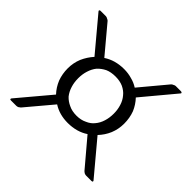

<svg xmlns="http://www.w3.org/2000/svg" viewBox="-129 -604 728 728"><g transform="rotate(45 235.0 -240.0)"><path d="M454.1 -7.8Q456.1 -5.9 456.1 -3.9Q456.1 -2.9 456.1 -2Q454.1 0 450.2 0Q440.4 0 421.9 0Q418 0 413.1 -2Q408.2 -4.9 405.3 -7.8Q375 -43.9 314.5 -115.2Q296.9 -103.5 276.4 -97.7Q254.9 -91.8 231.4 -91.8Q186.5 -91.8 153.3 -113.3Q123 -78.1 64.5 -7.8Q61.5 -4.9 56.6 -2Q51.8 0 47.9 0Q38.1 0 18.6 0Q14.6 0 13.7 -2Q13.7 -2.9 13.7 -3.9Q13.7 -5.9 15.6 -7.8Q51.8 -50.8 124 -136.7Q105.5 -156.2 94.7 -182.6Q85 -209 85 -238.3Q85 -267.6 95.7 -293.9Q107.4 -320.3 126 -340.8Q88.9 -384.8 15.6 -472.7Q12.7 -475.6 13.7 -477.5Q14.6 -480.5 18.6 -480.5Q28.3 -480.5 47.9 -480.5Q51.8 -480.5 56.6 -477.5Q61.5 -475.6 64.5 -472.7Q94.7 -436.5 155.3 -364.3Q172.9 -376 193.4 -381.8Q214.8 -387.7 238.3 -387.7Q260.7 -387.7 280.3 -381.8Q299.8 -377 316.4 -366.2Q345.7 -401.4 405.3 -472.7Q408.2 -475.6 413.1 -477.5Q418 -480.5 421.9 -480.5Q431.6 -480.5 450.2 -480.5Q454.1 -480.5 456.1 -477.5Q457 -475.6 454.1 -472.7Q418 -429.7 345.7 -342.8Q364.3 -323.2 375 -297.9Q384.8 -271.5 384.8 -241.2Q384.8 -211.9 374 -185.5Q363.3 -160.2 343.8 -139.6Q379.9 -95.7 454.1 -7.8ZM235.4 -134.8Q258.8 -134.8 276.4 -143.6Q294.9 -151.4 305.7 -165Q318.4 -179.7 324.2 -199.2Q330.1 -217.8 330.1 -240.2Q330.1 -261.7 324.2 -280.3Q318.4 -299.8 305.7 -314.5Q294.9 -328.1 276.4 -336.9Q258.8 -344.7 235.4 -344.7Q210.9 -344.7 193.4 -336.9Q175.8 -328.1 163.1 -314.5Q151.4 -299.8 145.5 -280.3Q139.6 -261.7 139.6 -240.2Q139.6 -217.8 145.5 -199.2Q151.4 -179.7 163.1 -165Q175.8 -151.4 193.4 -143.6Q210.9 -134.8 235.4 -134.8Z"/></g></svg>

Font: Mermaid
Style: Bold
Weight: 400
Designer: Scott Simpson
Version: Version 1.001